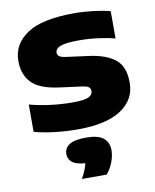

<svg xmlns="http://www.w3.org/2000/svg" viewBox="-89 -626 767 948"><g transform="rotate(-10 294.5 -152.0)"><path d="M269 10.5Q210 10.5 152.8 3.8Q95.5 -3 49.5 -15.5V-152.5Q97 -139.5 153.5 -132.2Q210 -125 266 -125Q323 -125 344.5 -135.2Q366 -145.5 366 -164Q366 -177 357.8 -184Q349.5 -191 324 -194.5L211 -209.5Q114 -222.5 75 -263.8Q36 -305 36 -372.5Q36 -456.5 110.8 -507Q185.5 -557.5 348 -557.5Q395.5 -557.5 444.5 -551.5Q493.5 -545.5 528 -536V-399Q493 -409 444.5 -415.2Q396 -421.5 349.5 -421.5Q298.5 -421.5 272.5 -415.8Q246.5 -410 237.8 -400.8Q229 -391.5 229 -381Q229 -370 237.2 -362.8Q245.5 -355.5 271 -352L384 -337Q467.5 -326 513.2 -290.2Q559 -254.5 559 -173Q559 -87 484.5 -38.2Q410 10.5 269 10.5ZM244 255Q268 212 274 181.5Q227.5 178 208.5 161.8Q189.5 145.5 189.5 120.5Q189.5 90.5 215.8 74Q242 57.5 300.5 57.5Q360 57.5 386.2 79.2Q412.5 101 412.5 140Q412.5 169 400.2 200.8Q388 232.5 368 255Z"/></g></svg>

Font: Encode Sans Exp XBd
Style: Regular
Weight: 800
Width: 7
Designer: Multiple Designers
Foundry: Impallari Type
Version: Version 3.002; ttfautohint (v1.8.3) -l 8 -r 50 -G 200 -x 14 